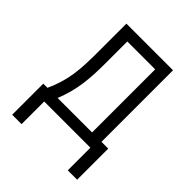

<svg xmlns="http://www.w3.org/2000/svg" viewBox="-191 -627 882 882"><g transform="rotate(45 250.0 -186.5)"><path d="M39 147V-55H66Q81 -87 91 -120Q101 -153 106 -187Q111 -221 112.5 -255.5Q114 -290 114 -325V-520H417V-55H461V147H400V0H100V147ZM132 -55H356V-465H175V-325Q175 -291 173.5 -256.5Q172 -222 167.5 -188Q163 -154 154 -120.5Q145 -87 132 -55Z"/></g></svg>

Font: Iosevka SS04 Light
Style: Regular
Weight: 300
Monospace: yes
Designer: Belleve Invis
Foundry: Belleve Invis
Version: Version 19.0.0; ttfautohint (v1.8.4)